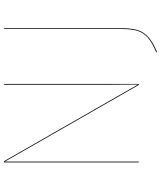

<svg xmlns="http://www.w3.org/2000/svg" viewBox="58 -778 812 969"><g transform="rotate(-90 464.5 -294.0)"><path d="M525 0H520L133 -676V-565V0H129V-680H135L522 -4L521 -143V-680H525ZM806 -85Q806 -36 796.5 -5.5Q787 25 761.5 48Q736 71 686 92L684 88Q733 68 758.5 45.5Q784 23 793 -7Q802 -37 802 -85V-680H806Z"/></g></svg>

Font: FiraGO Four
Style: Regular
Weight: 100
Designer: bBox Type
Foundry: bBox Type GmbH
Version: Version 1.001